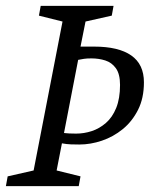

<svg xmlns="http://www.w3.org/2000/svg" viewBox="-28 -631 512 651"><path d="M-8 0 -2 -33 86 -53 184 -558 104 -578 110 -611H357L351 -578L262 -558L245 -473H291Q374 -473 417 -443Q460 -413 460 -352Q460 -298 440 -258.5Q420 -219 388 -193Q356 -167 317.5 -154Q279 -141 241 -141Q227 -141 212.5 -141.5Q198 -142 182 -145L164 -53L245 -33L239 0ZM230 -178Q257 -178 283 -186.5Q309 -195 331 -214Q353 -233 366 -265Q379 -297 379 -343Q379 -380 365 -399.5Q351 -419 329 -426Q307 -433 282 -433Q266 -433 256.5 -431.5Q247 -430 237 -428L189 -180Q197 -179 207 -178.5Q217 -178 230 -178Z"/></svg>

Font: Manuale
Style: Italic
Weight: 400
Italic angle: -11°
Designer: Eduardo Tunni / Pablo Cosgaya
Foundry: Eduardo Tunni / Pablo Cosgaya
Version: Version 1.002